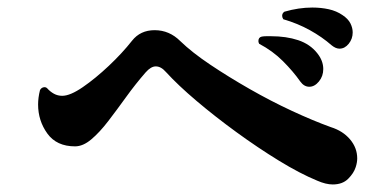

<svg xmlns="http://www.w3.org/2000/svg" viewBox="-20 -651 1040 509"><path d="M821 -172Q775 -191 719.5 -225Q664 -259 607 -300.5Q550 -342 501 -383.5Q452 -425 420 -460Q407 -475 393 -475Q380 -475 366 -459Q339 -428 314.5 -394Q290 -360 267 -330Q244 -300 222 -281.5Q200 -263 179 -263Q130 -263 105.5 -297Q81 -331 81 -374Q81 -392 86 -412Q89 -418 95 -419.5Q101 -421 105 -417Q113 -408 123 -402.5Q133 -397 145 -397Q166 -397 199.5 -420Q233 -443 268.5 -476.5Q304 -510 330 -543Q352 -571 390 -571Q429 -571 458 -542Q489 -512 537.5 -479.5Q586 -447 642 -415Q698 -383 754 -357Q810 -331 857 -314Q889 -304 908 -281.5Q927 -259 927 -231Q927 -226 926 -220Q925 -214 923 -208Q918 -192 903 -177Q888 -162 862 -162Q844 -162 821 -172ZM776 -435Q757 -462 730 -489Q703 -516 667 -535Q665 -539 665 -542Q665 -552 674 -554Q680 -555 686 -555Q692 -555 698 -555Q739 -555 770.5 -544.5Q802 -534 821 -510Q837 -490 837 -468Q837 -449 825.5 -435Q814 -421 800 -421Q786 -421 776 -435ZM859 -531Q834 -553 801.5 -571Q769 -589 731 -600Q728 -605 728 -609Q728 -616 734 -620Q772 -631 808 -631Q831 -631 851.5 -626.5Q872 -622 888 -611Q903 -601 909 -589Q915 -577 915 -565Q915 -548 904.5 -535Q894 -522 880 -522Q870 -522 859 -531Z"/></svg>

Font: Zen Antique
Style: Regular
Weight: 400
Designer: Yoshimichi Ohira
Foundry: Positype
Version: Version 1.001